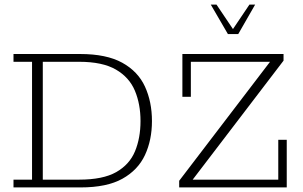

<svg xmlns="http://www.w3.org/2000/svg" viewBox="-20 -819 1323 839"><path d="M39 0V-34H120V-549H39V-583H330Q445 -583 514 -545Q583 -507 613.5 -440.5Q644 -374 644 -290Q644 -207 613.5 -141.5Q583 -76 515 -38Q447 0 332 0ZM167 -34H326Q430 -34 488 -67Q546 -100 570 -158Q594 -216 594 -290Q594 -364 569.5 -422.5Q545 -481 486.5 -515Q428 -549 326 -549H167ZM763 0V-29L1160 -549H814V-396H777V-583H1219V-554L822 -34H1196V-208H1233V0ZM976 -670 901 -799H926L998 -692L1070 -799H1095L1021 -670Z"/></svg>

Font: Rokkitt ExtraLight
Style: Regular
Weight: 250
Version: Version 3.103